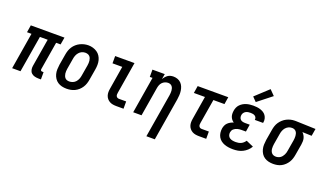

<svg xmlns="http://www.w3.org/2000/svg" viewBox="-88 -1379 3697 2182"><g transform="rotate(20 1760.5 -288.0)"><path d="M366 8Q342 8 319 2Q296 -4 280 -19Q264 -34 259 -57.5Q254 -81 258 -105L314 -442H220L146 0H45L118 -442H64L78 -530H485L470 -442H416L360 -105Q359 -100 359.5 -95Q360 -90 363 -86.5Q366 -83 370.5 -81.5Q375 -80 380 -80H396V8Z M704 8Q675 8 647.5 1.5Q620 -5 597.5 -20Q575 -35 560 -58Q545 -81 538 -108Q531 -135 532 -164Q533 -193 537 -221L559 -351Q563 -376 571 -400.5Q579 -425 593.5 -447.5Q608 -470 628.5 -488Q649 -506 672.5 -517.5Q696 -529 721 -535Q746 -541 772 -541Q801 -541 828 -533Q855 -525 877.5 -510Q900 -495 915 -472Q930 -449 937 -422.5Q944 -396 943.5 -366.5Q943 -337 938 -309L916 -179Q912 -154 904 -129.5Q896 -105 881.5 -82.5Q867 -60 847 -42Q827 -24 803 -12.5Q779 -1 754 3.5Q729 8 704 8ZM706 -80Q727 -80 748 -88.5Q769 -97 783.5 -114Q798 -131 806 -151.5Q814 -172 817 -193L839 -323Q841 -338 842 -352.5Q843 -367 841 -381.5Q839 -396 834 -409Q829 -422 819.5 -431.5Q810 -441 796 -445.5Q782 -450 767 -450Q746 -450 726 -441Q706 -432 691.5 -415Q677 -398 669 -378Q661 -358 658 -337L636 -207Q634 -192 633 -177.5Q632 -163 634 -149Q636 -135 641 -122Q646 -109 655 -99Q664 -89 677.5 -84.5Q691 -80 706 -80Z M1305 0Q1283 0 1262 -3.5Q1241 -7 1223 -17Q1205 -27 1192 -42.5Q1179 -58 1172.5 -77.5Q1166 -97 1166 -118.5Q1166 -140 1170 -162L1216 -442H1098V-530H1332L1269 -148Q1267 -137 1267 -126.5Q1267 -116 1271.5 -107Q1276 -98 1285 -93Q1294 -88 1305 -88H1392V0Z M1743 205 1831 -323Q1833 -337 1834 -351.5Q1835 -366 1834 -379.5Q1833 -393 1829 -406Q1825 -419 1816.5 -429.5Q1808 -440 1795.5 -445Q1783 -450 1769 -450Q1750 -450 1731 -442Q1712 -434 1698.5 -419.5Q1685 -405 1678 -386.5Q1671 -368 1668 -349L1610 0H1509L1582 -442H1549V-530H1698L1687 -465Q1696 -481 1708 -495Q1720 -509 1735 -519.5Q1750 -530 1767.5 -534Q1785 -538 1802 -538Q1828 -538 1852.5 -529Q1877 -520 1894 -502.5Q1911 -485 1920.5 -462Q1930 -439 1933.5 -413.5Q1937 -388 1935.5 -361.5Q1934 -335 1930 -309L1845 205Z M2305 0Q2283 0 2262 -3.5Q2241 -7 2223 -17Q2205 -27 2192 -42.5Q2179 -58 2172.5 -77.5Q2166 -97 2166 -118.5Q2166 -140 2170 -162L2216 -442H2082L2096 -530H2466L2452 -442H2318L2269 -148Q2267 -137 2267 -126.5Q2267 -116 2271.5 -107Q2276 -98 2285 -93Q2294 -88 2305 -88H2392V0Z M2718 8Q2691 8 2664.5 4.5Q2638 1 2613.5 -8Q2589 -17 2569 -32.5Q2549 -48 2536.5 -70.5Q2524 -93 2520.5 -119.5Q2517 -146 2521 -173Q2524 -191 2532 -209.5Q2540 -228 2554.5 -242Q2569 -256 2586.5 -265.5Q2604 -275 2623 -281Q2608 -291 2597 -304.5Q2586 -318 2580 -334.5Q2574 -351 2573.5 -369.5Q2573 -388 2576 -407Q2579 -427 2587.5 -447Q2596 -467 2611.5 -483Q2627 -499 2646 -510Q2665 -521 2685 -527Q2705 -533 2726 -535.5Q2747 -538 2767 -538Q2789 -538 2811 -535.5Q2833 -533 2853.5 -526.5Q2874 -520 2891.5 -509Q2909 -498 2921 -481Q2933 -464 2938 -442.5Q2943 -421 2939 -399Q2939 -397 2938.5 -395Q2938 -393 2937 -391H2837Q2837 -392 2837.5 -393Q2838 -394 2838 -394Q2840 -408 2834 -420Q2828 -432 2817.5 -438.5Q2807 -445 2793.5 -447.5Q2780 -450 2767 -450Q2752 -450 2737.5 -448Q2723 -446 2709.5 -439Q2696 -432 2686.5 -419Q2677 -406 2675 -392Q2672 -376 2676 -361Q2680 -346 2690.5 -336.5Q2701 -327 2716 -323.5Q2731 -320 2747 -320H2802L2788 -232H2732Q2720 -232 2708.5 -230.5Q2697 -229 2685.5 -226Q2674 -223 2663 -217.5Q2652 -212 2642.5 -203.5Q2633 -195 2628 -184Q2623 -173 2621 -162Q2618 -142 2624.5 -124.5Q2631 -107 2646 -97Q2661 -87 2680 -83.5Q2699 -80 2718 -80Q2734 -80 2750 -82.5Q2766 -85 2781.5 -92Q2797 -99 2810 -111Q2823 -123 2832 -137L2921 -98Q2906 -71 2883 -50Q2860 -29 2832.5 -15.5Q2805 -2 2776 3Q2747 8 2718 8ZM2778 -585 2729 -635 2887 -781 2948 -719Z M3203 8Q3174 8 3146.5 1.5Q3119 -5 3096.5 -20Q3074 -35 3059.5 -58Q3045 -81 3038 -108Q3031 -135 3032 -164Q3033 -193 3037 -221L3059 -351Q3063 -376 3071 -400Q3079 -424 3093.5 -445.5Q3108 -467 3128 -485Q3148 -503 3171 -514.5Q3194 -526 3218.5 -532Q3243 -538 3268 -538Q3271 -538 3275 -538Q3279 -538 3283 -538L3521 -530L3506 -442L3393 -446Q3406 -434 3415.5 -418Q3425 -402 3429.5 -384.5Q3434 -367 3433.5 -347.5Q3433 -328 3430 -309L3408 -179Q3404 -154 3396.5 -130Q3389 -106 3375.5 -84Q3362 -62 3342.5 -43.5Q3323 -25 3300 -13Q3277 -1 3252 3.5Q3227 8 3203 8ZM3205 -80Q3205 -80 3205 -80Q3205 -80 3205 -80Q3218 -80 3232 -84Q3246 -88 3257.5 -96Q3269 -104 3278 -115.5Q3287 -127 3293.5 -140Q3300 -153 3303.5 -166Q3307 -179 3309 -193L3331 -323Q3333 -337 3334 -350.5Q3335 -364 3334 -377.5Q3333 -391 3329.5 -403.5Q3326 -416 3318.5 -426.5Q3311 -437 3299.5 -443Q3288 -449 3274 -450H3268Q3267 -450 3265 -450Q3263 -450 3262 -450Q3242 -450 3222.5 -440Q3203 -430 3189.5 -413.5Q3176 -397 3168.5 -377Q3161 -357 3158 -337L3136 -207Q3134 -193 3133 -178Q3132 -163 3133.5 -149Q3135 -135 3140 -122Q3145 -109 3154.5 -99Q3164 -89 3177 -84.5Q3190 -80 3205 -80Z"/></g></svg>

Font: Iosevka Slab Semibold
Style: Italic
Weight: 600
Italic angle: -9°
Monospace: yes
Designer: Belleve Invis
Foundry: Belleve Invis
Version: Version 11.1.1; ttfautohint (v1.8.3)